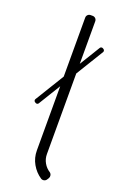

<svg xmlns="http://www.w3.org/2000/svg" viewBox="-154 -848 582 897"><g transform="rotate(20 137.0 -400.0)"><path d="M112.5 -780V-120.5C112.5 -95.8 118.3 -73.2 130 -52.8C141.7 -32.2 157 -15.7 176 -3C180.7 0 185.8 0.9 191.2 -0.2C196.8 -1.4 201 -4.3 204 -9L209.5 -17.5C212.2 -22.2 213 -27.1 212 -32.2C211 -37.4 208.3 -41.7 204 -45C191.3 -53 181.2 -63.6 173.8 -76.8C166.2 -89.9 162.5 -104.5 162.5 -120.5V-780C162.5 -785.7 160.6 -790.4 156.8 -794.2C152.9 -798.1 148.2 -800 142.5 -800H132.5C126.8 -800 122.1 -798.1 118.2 -794.2C114.4 -790.4 112.5 -785.7 112.5 -780ZM224.8 -670.5 24 -342.5C22.7 -340.1 22.4 -337.6 23.1 -334.8C23.9 -332.1 25.4 -330.1 27.8 -328.7L32 -326.2C34.3 -324.9 36.9 -324.6 39.6 -325.3C42.4 -326.1 44.4 -327.6 45.8 -330L246.5 -658C247.8 -660.3 248.1 -662.8 247.4 -665.5C246.6 -668.1 245.1 -670.2 242.8 -671.7L238.5 -674.2C236.2 -675.6 233.6 -675.8 230.9 -675.1C228.1 -674.3 226.1 -672.8 224.8 -670.5Z"/></g></svg>

Font: lerotica
Style: Regular
Weight: 400
Designer: defharo
Foundry: deFharo
Version: Version 1.001 2011